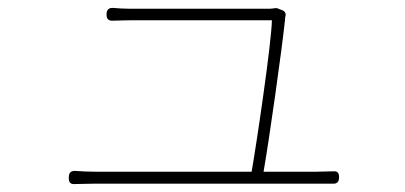

<svg xmlns="http://www.w3.org/2000/svg" viewBox="-20 -502 1020 483"><path d="M514 -70H416H220C201 -70 185 -71 170 -72C158 -73 153 -67 153 -55C153 -43 157 -38 169 -39C185 -39 201 -40 220 -40C267 -40 717 -40 777 -40C789 -40 804 -40 817 -40C828 -39 833 -45 833 -56C833 -67 829 -72 818 -71C804 -71 788 -70 774 -70H643C657 -149 689 -376 697 -452C697 -455 697 -458 698 -461C700 -468 697 -473 691 -476L683 -479C678 -482 672 -482 669 -481C664 -480 658 -480 651 -480C589 -480 332 -480 307 -480C290 -480 278 -481 266 -482C254 -483 248 -478 248 -466C248 -454 253 -449 265 -450C277 -450 289 -451 308 -451C333 -451 590 -451 664 -451C663 -394 625 -138 613 -70Z"/></svg>

Font: GenSenRounded2 TW EL
Style: Regular
Weight: 250
Version: Version 2.100;PS 2.1;hotconv 16.6.51;makeotf.lib2.5.65220 DE